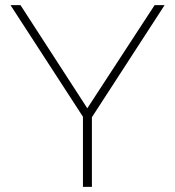

<svg xmlns="http://www.w3.org/2000/svg" viewBox="-20 -730 684 750"><path d="M60 -710 321 -307 584 -710H623L339 -272V0H304V-274L21 -710Z"/></svg>

Font: Raleway-v4020 ExtraLight
Style: Regular
Weight: 275
Designer: Matt McInerney, Pablo Impallari, Rodrigo Fuenzalida
Foundry: Matt McInerney, Pablo Impallari, Rodrigo Fuenzalida
Version: Version 4.020;PS 004.020;hotconv 1.0.88;makeotf.lib2.5.64775